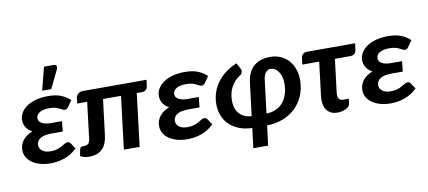

<svg xmlns="http://www.w3.org/2000/svg" viewBox="-76 -994 3195 1433"><g transform="rotate(-10 1522.0 -277.5)"><path d="M435.1 -386.2Q426.8 -375.5 420.7 -372.6Q414.6 -369.6 406.2 -369.6Q398.4 -369.6 390.1 -374.5Q381.8 -379.4 369.4 -385.5Q356.9 -391.6 339.1 -396.5Q321.3 -401.4 294.4 -401.4Q245.6 -401.4 220 -385Q194.3 -368.7 194.3 -342.3Q194.3 -318.8 218.5 -304.4Q242.7 -290 289.1 -290H371.6L363.3 -212.4H280.3Q219.7 -212.4 192.1 -193.8Q164.6 -175.3 164.6 -143.1Q164.6 -117.7 186.8 -100.3Q209 -83 251 -83Q280.8 -83 301.3 -89.8Q321.8 -96.7 336.4 -105.2Q351.1 -113.8 362.1 -120.6Q373 -127.4 384.3 -127.4Q397.9 -127.4 405.8 -116.2L435.1 -72.3Q412.6 -49.3 387 -34.2Q361.3 -19 335 -10.3Q308.6 -1.5 282.7 2.2Q256.8 5.9 234.4 5.9Q194.8 5.9 159.9 -3.2Q125 -12.2 98.9 -29.3Q72.8 -46.4 57.4 -71.3Q42 -96.2 42 -128.4Q42 -150.9 49.3 -170.2Q56.6 -189.5 69.6 -205.1Q82.5 -220.7 100.6 -232.7Q118.7 -244.6 140.1 -252.9Q123.5 -261.7 112.1 -272.7Q100.6 -283.7 93.3 -295.9Q85.9 -308.1 82.5 -321.3Q79.1 -334.5 79.1 -347.7Q79.1 -376.5 93.8 -402.6Q108.4 -428.7 136.5 -448.7Q164.6 -468.8 206.1 -480.5Q247.6 -492.2 301.8 -492.2Q360.4 -492.2 400.6 -475.3Q440.9 -458.5 466.8 -432.1ZM265.1 -539.1 309.6 -713.4H382.8Q399.4 -713.4 403.8 -702.9Q408.2 -692.4 399.9 -675.3L334 -539.1Z M1046.4 -484.4 1040 -436.5Q1038.1 -420.9 1027.1 -410.2Q1016.1 -399.4 999 -399.4H957.5L908.7 0H789.1L837.9 -399.4H701.7L668 -126.5Q664.1 -96.2 654.3 -71.8Q644.5 -47.4 627.4 -29.8Q610.4 -12.2 585 -2.7Q559.6 6.8 525.4 6.8Q509.8 6.8 491.9 3.2Q474.1 -0.5 458.5 -9.3L468.3 -58.6Q470.2 -68.4 476.3 -73.5Q482.4 -78.6 499.5 -78.6Q512.2 -78.6 521 -81.3Q529.8 -84 535.2 -90.1Q540.5 -96.2 543.7 -105.5Q546.9 -114.7 548.3 -127.9L581.5 -399.4H506.3L511.2 -441.9Q511.7 -448.7 515.6 -456.3Q519.5 -463.9 526.1 -470Q532.7 -476.1 541.5 -480.2Q550.3 -484.4 561 -484.4Z M1471.7 -386.2Q1463.4 -375.5 1457.3 -372.6Q1451.2 -369.6 1442.9 -369.6Q1435.1 -369.6 1426.8 -374.5Q1418.5 -379.4 1406 -385.5Q1393.6 -391.6 1375.7 -396.5Q1357.9 -401.4 1331.1 -401.4Q1282.2 -401.4 1256.6 -385Q1231 -368.7 1231 -342.3Q1231 -318.8 1255.1 -304.4Q1279.3 -290 1325.7 -290H1408.2L1399.9 -212.4H1316.9Q1256.3 -212.4 1228.8 -193.8Q1201.2 -175.3 1201.2 -143.1Q1201.2 -117.7 1223.4 -100.3Q1245.6 -83 1287.6 -83Q1317.4 -83 1337.9 -89.8Q1358.4 -96.7 1373 -105.2Q1387.7 -113.8 1398.7 -120.6Q1409.7 -127.4 1420.9 -127.4Q1434.6 -127.4 1442.4 -116.2L1471.7 -72.3Q1449.2 -49.3 1423.6 -34.2Q1397.9 -19 1371.6 -10.3Q1345.2 -1.5 1319.3 2.2Q1293.5 5.9 1271 5.9Q1231.4 5.9 1196.5 -3.2Q1161.6 -12.2 1135.5 -29.3Q1109.4 -46.4 1094 -71.3Q1078.6 -96.2 1078.6 -128.4Q1078.6 -150.9 1085.9 -170.2Q1093.3 -189.5 1106.2 -205.1Q1119.1 -220.7 1137.2 -232.7Q1155.3 -244.6 1176.8 -252.9Q1160.2 -261.7 1148.7 -272.7Q1137.2 -283.7 1129.9 -295.9Q1122.6 -308.1 1119.1 -321.3Q1115.7 -334.5 1115.7 -347.7Q1115.7 -376.5 1130.4 -402.6Q1145 -428.7 1173.1 -448.7Q1201.2 -468.8 1242.7 -480.5Q1284.2 -492.2 1338.4 -492.2Q1397 -492.2 1437.3 -475.3Q1477.5 -458.5 1503.4 -432.1Z M1647 -217.8Q1647 -187.5 1655.5 -162.6Q1664.1 -137.7 1680.2 -119.9Q1696.3 -102.1 1719.5 -92Q1742.7 -82 1772 -81.1L1802.7 -329.6Q1807.6 -372.6 1823 -403.3Q1838.4 -434.1 1861.8 -453.9Q1885.3 -473.6 1916.3 -482.9Q1947.3 -492.2 1984.4 -492.2Q2028.8 -492.2 2064 -476.1Q2099.1 -460 2123.8 -432.1Q2148.4 -404.3 2161.6 -366.7Q2174.8 -329.1 2174.8 -286.1Q2174.8 -219.2 2151.6 -165.3Q2128.4 -111.3 2087.6 -73.2Q2046.9 -35.2 1991.9 -14.2Q1937 6.8 1873.5 7.3L1855 157.2H1742.7L1761.2 6.8Q1708.5 5.9 1665.3 -10.5Q1622.1 -26.9 1591.3 -55.7Q1560.5 -84.5 1543.9 -124.8Q1527.3 -165 1527.3 -213.4Q1527.3 -262.2 1542.5 -304.9Q1557.6 -347.7 1584.5 -382.6Q1611.3 -417.5 1648.2 -444.3Q1685.1 -471.2 1728.5 -488.8L1753.9 -441.4Q1757.3 -434.6 1757.1 -427Q1756.8 -419.4 1753.9 -412.6Q1751 -405.8 1746.1 -400.4Q1741.2 -395 1736.3 -393.1Q1696.3 -368.2 1671.6 -323.5Q1647 -278.8 1647 -217.8ZM1884.3 -81.1Q1923.8 -81.5 1955.6 -95.5Q1987.3 -109.4 2009.3 -135Q2031.2 -160.6 2043.2 -197Q2055.2 -233.4 2055.2 -278.8Q2055.2 -308.1 2048.1 -331.3Q2041 -354.5 2029.5 -370.6Q2018.1 -386.7 2003.4 -395.5Q1988.8 -404.3 1974.1 -404.3Q1952.1 -404.3 1936.3 -387.7Q1920.4 -371.1 1915 -329.6Z M2217.3 -444.3Q2219.2 -459.5 2230.5 -470.9Q2241.7 -482.4 2261.7 -482.4H2626.5L2620.6 -435.5Q2618.2 -415 2606.2 -404.5Q2594.2 -394 2574.7 -394H2458L2427.7 -145.5Q2423.8 -114.7 2432.9 -98.9Q2441.9 -83 2466.8 -83H2508.3L2503.9 -46.9Q2502.4 -34.2 2493.2 -24.7Q2483.9 -15.1 2470.5 -8.8Q2457 -2.4 2440.4 1Q2423.8 4.4 2407.7 4.4Q2378.9 4.4 2358.2 -6.3Q2337.4 -17.1 2325 -36.1Q2312.5 -55.2 2308.1 -81.3Q2303.7 -107.4 2307.6 -138.2L2338.9 -394H2210.9Z M3012.2 -386.2Q3003.9 -375.5 2997.8 -372.6Q2991.7 -369.6 2983.4 -369.6Q2975.6 -369.6 2967.3 -374.5Q2959 -379.4 2946.5 -385.5Q2934.1 -391.6 2916.3 -396.5Q2898.4 -401.4 2871.6 -401.4Q2822.8 -401.4 2797.1 -385Q2771.5 -368.7 2771.5 -342.3Q2771.5 -318.8 2795.7 -304.4Q2819.8 -290 2866.2 -290H2948.7L2940.4 -212.4H2857.4Q2796.9 -212.4 2769.3 -193.8Q2741.7 -175.3 2741.7 -143.1Q2741.7 -117.7 2763.9 -100.3Q2786.1 -83 2828.1 -83Q2857.9 -83 2878.4 -89.8Q2898.9 -96.7 2913.6 -105.2Q2928.2 -113.8 2939.2 -120.6Q2950.2 -127.4 2961.4 -127.4Q2975.1 -127.4 2982.9 -116.2L3012.2 -72.3Q2989.7 -49.3 2964.1 -34.2Q2938.5 -19 2912.1 -10.3Q2885.7 -1.5 2859.9 2.2Q2834 5.9 2811.5 5.9Q2772 5.9 2737.1 -3.2Q2702.1 -12.2 2676 -29.3Q2649.9 -46.4 2634.5 -71.3Q2619.1 -96.2 2619.1 -128.4Q2619.1 -150.9 2626.5 -170.2Q2633.8 -189.5 2646.7 -205.1Q2659.7 -220.7 2677.7 -232.7Q2695.8 -244.6 2717.3 -252.9Q2700.7 -261.7 2689.2 -272.7Q2677.7 -283.7 2670.4 -295.9Q2663.1 -308.1 2659.7 -321.3Q2656.2 -334.5 2656.2 -347.7Q2656.2 -376.5 2670.9 -402.6Q2685.5 -428.7 2713.6 -448.7Q2741.7 -468.8 2783.2 -480.5Q2824.7 -492.2 2878.9 -492.2Q2937.5 -492.2 2977.8 -475.3Q3018.1 -458.5 3043.9 -432.1Z"/></g></svg>

Font: Carlito
Style: Bold Italic
Weight: 700
Italic angle: -7°
Designer: Lukasz Dziedzic
Foundry: tyPoland Lukasz Dziedzic
Version: Version 1.104